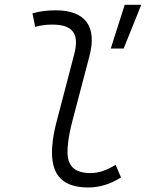

<svg xmlns="http://www.w3.org/2000/svg" viewBox="-20 -786 626 815"><path d="M354.5 9.8C405.8 9.8 450.2 -5.9 493.7 -32.7L470.7 -86.4C430.7 -62 398.9 -51.3 363.8 -51.3C297.9 -51.3 266.1 -80.6 266.6 -141.6C266.6 -162.1 268.6 -202.1 288.6 -277.3L359.4 -546.9C393.6 -675.3 340.8 -742.2 216.8 -742.2C183.6 -742.2 150.4 -738.8 117.7 -729.5L129.4 -671.9C153.3 -678.7 177.7 -681.6 201.2 -681.6C291 -681.6 317.4 -641.6 294.9 -555.2L222.2 -277.3C203.1 -206.1 200.7 -165 200.7 -138.2C200.7 -38.6 250.5 9.8 354.5 9.8ZM450.2 -580.1H504.9L579.6 -765.6H509.3Z"/></svg>

Font: Cascadia Mono PL Light
Style: Italic
Weight: 300
Italic angle: -10°
Monospace: yes
Designer: Aaron Bell
Foundry: Saja Typeworks
Version: Version 2404.023